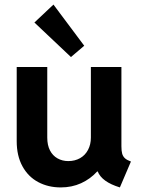

<svg xmlns="http://www.w3.org/2000/svg" viewBox="-20 -819 624 847"><path d="M53.7 -196.3V-523.4H188.5V-211.9Q188.5 -178.7 200.4 -155.5Q212.4 -132.3 233.6 -120.4Q254.9 -108.4 281.2 -108.4Q310.5 -108.4 333.3 -121.3Q356 -134.3 368.4 -158Q380.9 -181.6 380.9 -211.9V-523.4H515.6V-173.8Q515.6 -152.8 519 -140.9Q522.5 -128.9 531.2 -120.8Q540 -112.8 557.6 -106.4L508.8 7.8Q429.2 -16.6 411.1 -62.5H408.7Q378.4 -29.3 337.6 -10.7Q296.9 7.8 248 7.8Q192.4 7.8 148.2 -15.9Q104 -39.6 78.9 -85.7Q53.7 -131.8 53.7 -196.3ZM131.8 -719.7 215.8 -798.8 351.6 -617.2 293 -567.4Z"/></svg>

Font: Reddit Sans Vanilla
Style: Bold
Weight: 700
Designer: Stephen Hutchings
Foundry: Reddit
Version: Version 1.013